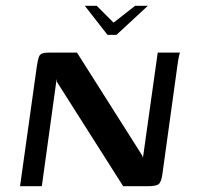

<svg xmlns="http://www.w3.org/2000/svg" viewBox="-20 -641 680 661"><path d="M272 -621H313L371 -563L445 -621H489L381 -521H350ZM49 0 107 -414Q110 -434 113.5 -444Q117 -454 125.5 -457Q134 -460 151 -460H245L470 -105L472 -97L523 -460H600Q599 -459 597 -451Q595 -443 593.5 -434Q592 -425 591 -417L539 -41Q535 -13 525.5 -6.5Q516 0 489 0H404L176 -359L175 -369L124 0Z"/></svg>

Font: Genos Medium
Style: Italic
Weight: 500
Italic angle: -8°
Designer: Robert E. Leuschke
Foundry: Robert E. Leuschke
Version: Version 1.010